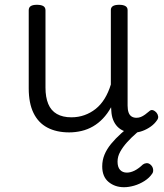

<svg xmlns="http://www.w3.org/2000/svg" viewBox="-20 -535 685 802"><path d="M269 18Q216 18 178 -2Q140 -22 120 -63Q100 -104 100 -166V-492Q100 -504 108.5 -509.5Q117 -515 134 -515Q152 -515 161 -509.5Q170 -504 170 -492V-169Q170 -129 181.5 -101Q193 -73 217.5 -59Q242 -45 278 -45Q307 -45 332.5 -54Q358 -63 379.5 -80Q401 -97 417 -123Q433 -149 443 -182V-493Q443 -504 451.5 -509.5Q460 -515 478 -515Q495 -515 504 -509.5Q513 -504 513 -493V-94Q513 -77 517 -65.5Q521 -54 529.5 -48.5Q538 -43 550 -43Q560 -43 568.5 -46.5Q577 -50 586 -56.5Q595 -63 603 -70Q610 -77 618 -75Q626 -73 634 -64Q639 -58 640.5 -49.5Q642 -41 636 -33Q626 -18 610 -6.5Q594 5 575 12Q556 19 537 19Q515 19 498.5 12.5Q482 6 470.5 -6Q459 -18 452.5 -34.5Q446 -51 445 -72L444 -87Q429 -60 410 -40Q391 -20 368.5 -7Q346 6 320.5 12Q295 18 269 18ZM498 247Q460 247 433.5 225Q407 203 407 160Q407 134 416.5 111Q426 88 444 66Q462 44 487 21.5Q512 -1 543 -24L597 -25V-18Q573 1 551 20Q529 39 511 59Q493 79 482 99Q471 119 471 140Q471 163 481.5 174.5Q492 186 510 186Q525 186 541.5 178Q558 170 577 152Q584 147 592.5 146.5Q601 146 609 153Q618 161 619.5 172Q621 183 616 190Q604 208 583.5 221Q563 234 540.5 240.5Q518 247 498 247Z"/></svg>

Font: Playwrite CL Light
Style: Regular
Weight: 300
Designer: Veronika Burian, José Scaglione
Foundry: TypeTogether
Version: Version 1.002